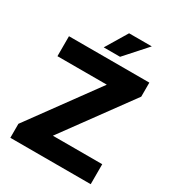

<svg xmlns="http://www.w3.org/2000/svg" viewBox="-215 -1061 1093 1191"><g transform="rotate(30 331.0 -465.0)"><path d="M43 0V-100.1L396.5 -584.5H43V-727.5H618.7V-627L265.1 -143.1H618.7V0ZM264.2 -775.4 356.9 -929.7H519.5L381.3 -775.4Z"/></g></svg>

Font: Inter Display Extra Bold
Style: Regular
Weight: 800
Designer: Rasmus Andersson
Foundry: rsms
Version: Version 4.000;git-4fc901f